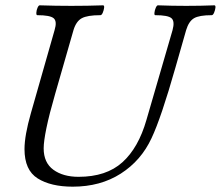

<svg xmlns="http://www.w3.org/2000/svg" viewBox="-20 -688 829 721"><path d="M253 13Q171 13 121.5 -18Q72 -49 72 -128Q72 -179 96 -263L185 -575Q195 -608 181.5 -619.5Q168 -631 120 -631Q116 -631 116.5 -640.5Q117 -650 121 -659Q125 -668 129 -668Q159 -667 189 -666.5Q219 -666 248 -666Q278 -666 308 -666.5Q338 -667 367 -668Q372 -668 371 -659Q370 -650 366 -640.5Q362 -631 357 -631Q308 -631 287 -619.5Q266 -608 256 -575L187 -335Q165 -259 154.5 -208Q144 -157 144 -131Q144 -77 180.5 -50.5Q217 -24 275 -24Q379 -24 439.5 -78.5Q500 -133 530 -238L628 -575Q637 -608 624 -619.5Q611 -631 563 -631Q559 -631 560 -640.5Q561 -650 565 -659Q569 -668 573 -668Q600 -667 626.5 -666.5Q653 -666 679 -666Q706 -666 732.5 -666.5Q759 -667 785 -668Q790 -668 789 -659Q788 -650 784 -640.5Q780 -631 775 -631Q728 -631 708.5 -619.5Q689 -608 679 -575L639 -435Q585 -245 549 -169Q510 -85 433.5 -36Q357 13 253 13Z"/></svg>

Font: Junicode
Style: Italic
Weight: 400
Italic angle: -11°
Designer: Peter S. Baker
Version: Version 2.100; ttfautohint (v1.8.4)